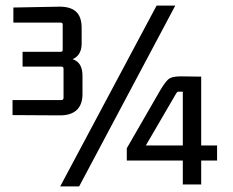

<svg xmlns="http://www.w3.org/2000/svg" viewBox="-20 -662 836 689"><path d="M276 -324Q276 -286 254.5 -266.5Q233 -247 191 -248L25 -249V-303H200Q208 -303 208 -311V-415Q208 -423 200 -423H61V-476H197Q205 -476 205 -483V-574Q205 -581 197 -581H28V-635L190 -638Q232 -639 252.5 -620.5Q273 -602 273 -562V-506Q273 -470 249.5 -454.5Q226 -439 180 -439L184 -457Q232 -458 254 -443Q276 -428 276 -390ZM542 -642H609L264 7H196ZM702 0H636V-90L640 -86H435V-130L555 -338Q571 -365 583 -376.5Q595 -388 628 -388L702 -387V-136L698 -140H759V-86H698L702 -90ZM613 -328 501 -136 496 -140H640L636 -136V-333H620Q616 -333 613 -328Z"/></svg>

Font: Gemunu Libre ExtraLight
Style: Regular
Weight: 400
Version: Version 1.100